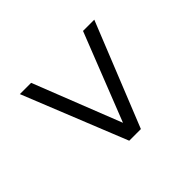

<svg xmlns="http://www.w3.org/2000/svg" viewBox="-91 -728 757 757"><g transform="rotate(45 287.5 -349.5)"><path d="M69.9 -142.5V-205.3L479.4 -366.5V-333.5L69.9 -494.7V-557.5L504.8 -382.5V-317.5Z"/></g></svg>

Font: Montserrat Thin
Style: Regular
Weight: 100
Designer: Julieta Ulanovsky
Foundry: Julieta Ulanovsky
Version: Version 9.000